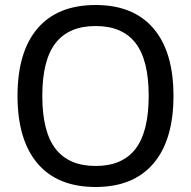

<svg xmlns="http://www.w3.org/2000/svg" viewBox="-20 -737 763 767"><path d="M673 -354Q673 -178 593 -84Q513 10 362 10Q210 10 130 -84Q50 -178 50 -354Q50 -530 130 -623.5Q210 -717 362 -717Q513 -717 593 -623.5Q673 -530 673 -354ZM574 -354Q574 -497 521.5 -565Q469 -633 362 -633Q255 -633 202 -565Q149 -497 149 -354Q149 -211 202 -142.5Q255 -74 362 -74Q469 -74 521.5 -142.5Q574 -211 574 -354Z"/></svg>

Font: 42dot Sans Medium
Style: Regular
Weight: 500
Designer: 42dot
Version: Version 1.000